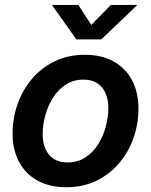

<svg xmlns="http://www.w3.org/2000/svg" viewBox="-20 -766 627 797"><path d="M254.9 11.2Q185.5 11.2 135.7 -16.4Q85.9 -43.9 59.1 -94Q32.2 -144 32.2 -210.9Q32.2 -275.4 53.2 -334.5Q74.2 -393.6 113.5 -439.5Q152.8 -485.4 208.3 -512Q263.7 -538.6 332 -538.6Q401.4 -538.6 451.4 -511Q501.5 -483.4 528.1 -433.1Q554.7 -382.8 554.7 -315.4Q554.7 -251.5 533.9 -192.6Q513.2 -133.8 473.9 -87.9Q434.6 -42 379.4 -15.4Q324.2 11.2 254.9 11.2ZM260.3 -91.8Q302.2 -91.8 334 -112.3Q365.7 -132.8 387 -166.3Q408.2 -199.7 418.9 -239.5Q429.7 -279.3 429.7 -317.4Q429.7 -353.5 417.7 -380.1Q405.8 -406.7 382.8 -421.1Q359.9 -435.5 326.7 -435.5Q284.7 -435.5 253.2 -415Q221.7 -394.5 200.4 -361.1Q179.2 -327.6 168.2 -287.8Q157.2 -248 157.2 -209Q157.2 -155.3 183.8 -123.5Q210.4 -91.8 260.3 -91.8ZM305.2 -745.6 358.9 -662.6 440.4 -745.6H548.8L548.3 -743.7L400.4 -602.5H296.9L196.8 -743.7L197.3 -745.6Z"/></svg>

Font: Inter 24pt SemiBold
Style: Italic
Weight: 600
Italic angle: -9.3988°
Designer: Rasmus Andersson
Foundry: rsms
Version: Version 4.001;git-66647c0bb